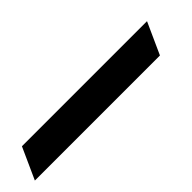

<svg xmlns="http://www.w3.org/2000/svg" viewBox="-60 -117 483 483"><g transform="rotate(-45 181.5 124.0)"><path d="M405 82H-40L-78 166H367Z"/></g></svg>

Font: Passageway
Style: BdSuIt
Weight: 700
Foundry: Ascender Corporation
Version: Version 1.11